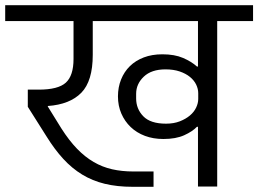

<svg xmlns="http://www.w3.org/2000/svg" viewBox="-40 -718 994 739"><path d="M471 1Q411 1 363.5 -10.5Q316 -22 276.5 -46Q237 -70 203.5 -106.5Q170 -143 139 -193L67 -307V-373H109Q184 -373 213.5 -400Q243 -427 243 -491V-637H-20V-698H934V-637H796V0H722V-230H718Q701 -212 669 -197.5Q637 -183 589 -183Q550 -183 518 -195Q486 -207 463 -229Q440 -251 427 -281Q414 -311 414 -347Q414 -382 426 -412Q438 -442 460 -463.5Q482 -485 513.5 -497Q545 -509 585 -509Q632 -509 664.5 -495Q697 -481 718 -462H722V-637H317V-507Q317 -406 273 -361Q229 -316 144 -310V-308L196 -224Q226 -177 256.5 -145.5Q287 -114 320.5 -94.5Q354 -75 391.5 -66.5Q429 -58 473 -58H551V1ZM599 -242Q629 -242 652 -251Q675 -260 691 -273.5Q707 -287 715 -304Q723 -321 723 -337V-359Q723 -376 715 -392.5Q707 -409 691 -422Q675 -435 651.5 -443Q628 -451 597 -451Q543 -451 513.5 -423Q484 -395 484 -357V-339Q484 -299 511.5 -270.5Q539 -242 599 -242Z"/></svg>

Font: IBM Plex Sans Devanagari
Style: Regular
Weight: 400
Designer: Mike Abbink, Paul van der Laan, Pieter van Rosmalen, Erin McLaughlin
Foundry: Bold Monday
Version: Version 1.1